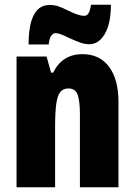

<svg xmlns="http://www.w3.org/2000/svg" viewBox="-20 -792 570 812"><path d="M481 -360V0H318V-308Q318 -366 308 -392Q298 -418 270 -418Q247 -418 235 -403Q223 -388 218 -353Q213 -318 213 -253V0H50V-553H177L196 -485H205Q243 -563 329 -563Q401 -563 441 -510Q481 -457 481 -360ZM358 -605Q339 -605 320.5 -611.5Q302 -618 271 -632Q231 -652 215 -652Q205 -652 196.5 -640.5Q188 -629 186 -604H101Q101 -771 190 -771Q210 -771 227.5 -765Q245 -759 271 -746Q313 -725 336 -725Q348 -725 354.5 -736Q361 -747 365 -772H449Q449 -693 423.5 -649Q398 -605 358 -605Z"/></svg>

Font: Noto Sans UI CondBlack
Style: Regular
Weight: 900
Width: 3
Designer: Monotype Design Team
Foundry: Monotype Imaging Inc.
Version: Version 1.001